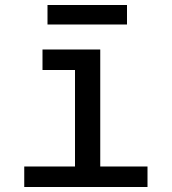

<svg xmlns="http://www.w3.org/2000/svg" viewBox="-20 -748 690 768"><path d="M280 0V-550H381V0ZM77 0V-82H570V0ZM150 -468V-550H330V-468ZM170 -650V-728H488V-650Z"/></svg>

Font: Azeret Mono Thin
Style: Regular
Weight: 400
Version: Version 1.002